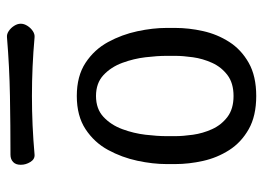

<svg xmlns="http://www.w3.org/2000/svg" viewBox="-122 -625 754 550"><g transform="rotate(-90 255.0 -350.0)"><path d="M450 -225Q450 -186 441 -145.5Q432 -105 410 -70.5Q388 -36 350 -14.5Q312 7 255 7Q198 7 160 -14.5Q122 -36 100 -70.5Q78 -105 69 -145.5Q60 -186 60 -225V-250Q60 -289 69.5 -333.5Q79 -378 100.5 -417.5Q122 -457 160 -482Q198 -507 255 -507Q312 -507 350 -482Q388 -457 409.5 -417.5Q431 -378 440.5 -333.5Q450 -289 450 -250ZM370 -250Q370 -276 366 -310Q362 -344 350 -376.5Q338 -409 315 -430.5Q292 -452 255 -452Q218 -452 195 -430.5Q172 -409 160 -376.5Q148 -344 144 -310Q140 -276 140 -250V-225Q140 -203 144 -174.5Q148 -146 160 -119.5Q172 -93 195 -75.5Q218 -58 255 -58Q292 -58 315 -75.5Q338 -93 350 -119.5Q362 -146 366 -174.5Q370 -203 370 -225ZM462 -667Q462 -658 456 -648.5Q450 -639 441 -633Q432 -627 423 -628Q255 -643 87 -628Q74 -627 66 -640Q58 -653 58 -667V-668Q58 -682 66 -689.5Q74 -697 87 -697Q171 -697 255 -698.5Q339 -700 423 -707Q432 -708 441 -702Q450 -696 456 -686.5Q462 -677 462 -668Z"/></g></svg>

Font: Winky Sans Light
Style: Regular
Weight: 300
Designer: Simon Atzbach
Foundry: typofactur
Version: Version 1.205